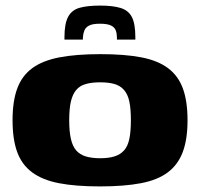

<svg xmlns="http://www.w3.org/2000/svg" viewBox="-20 -661 717 688"><path d="M338 7Q251 7 191.5 -4.5Q132 -16 95 -43.5Q58 -71 41.5 -116.5Q25 -162 25 -230Q25 -299 42 -344.5Q59 -390 96 -417Q133 -444 193 -455.5Q253 -467 340 -467Q427 -467 486.5 -455.5Q546 -444 582.5 -416.5Q619 -389 635.5 -343.5Q652 -298 652 -230Q652 -162 635 -116.5Q618 -71 581.5 -43.5Q545 -16 485 -4.5Q425 7 338 7ZM339 -94Q369 -94 390 -100.5Q411 -107 424.5 -122Q438 -137 443.5 -163.5Q449 -190 449 -230Q449 -271 443.5 -297Q438 -323 424.5 -338.5Q411 -354 390 -360Q369 -366 339 -366Q309 -366 287.5 -360Q266 -354 253 -338.5Q240 -323 234 -297Q228 -271 228 -230Q228 -190 234 -163.5Q240 -137 253 -122Q266 -107 287.5 -100.5Q309 -94 339 -94ZM211 -519V-528Q211 -576 224 -600.5Q237 -625 265 -633Q293 -641 339 -641Q384 -641 412 -632.5Q440 -624 452.5 -600Q465 -576 465 -528V-519H399V-526Q399 -540 395 -551.5Q391 -563 378 -569.5Q365 -576 338 -576Q312 -576 299.5 -569.5Q287 -563 282.5 -552Q278 -541 277 -527V-519Z"/></svg>

Font: Genos ExtraBold
Style: Regular
Weight: 800
Designer: Robert E. Leuschke
Foundry: Robert E. Leuschke
Version: Version 1.010